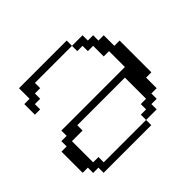

<svg xmlns="http://www.w3.org/2000/svg" viewBox="-105 -508 626 626"><g transform="rotate(-45 207.5 -195.0)"><path d="M48.3 0V-23.9H23.9V-48.3H0V-146H23.9V-170.4H48.3V-194.8H341.3V-268.1H316.9V-316.9H292.5V-341.3H268.1V-365.7H316.9V-341.3H341.3V-316.9H365.7V-268.1H390.1V-121.6H365.7V-72.8H341.3V-48.3H316.9V-23.9H268.1V-48.3H292.5V-72.8H316.9V-170.4H97.2V-146H48.3V-48.3H72.8V-23.9H268.1V0ZM23.9 -292.5V-341.3H48.3V-390.1H268.1V-365.7H97.2V-341.3H72.8V-316.9H48.3V-292.5Z"/></g></svg>

Font: FS Mondwest Regular
Style: Regular
Weight: 400
Designer: NZWStudios2024
Foundry: https://fontstruct.com
Version: Version 1.0